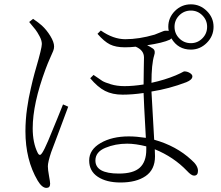

<svg xmlns="http://www.w3.org/2000/svg" viewBox="-20 -828 1040 903"><path d="M117.2 -724.6 135.7 -739.3Q164.1 -719.7 176.8 -708Q199.2 -687.5 216.8 -658.7Q234.4 -629.9 234.4 -609.4Q234.4 -598.6 230 -587.9Q225.6 -577.1 214.8 -553.2Q204.1 -529.3 194.3 -502.9Q133.8 -339.8 133.8 -224.6Q133.8 -156.2 157.2 -109.4Q167 -89.8 178.7 -109.4Q188.5 -124 206.1 -165Q223.6 -206.1 249 -269Q274.4 -332 276.4 -336.9L300.8 -326.2Q291 -297.9 258.8 -213.4Q226.6 -128.9 220.7 -112.3Q205.1 -65.4 205.1 -45.9Q205.1 -30.3 210.4 -1.5Q215.8 27.3 215.8 36.1Q215.8 55.7 198.2 55.7Q177.7 55.7 157.2 21.5Q99.6 -76.2 99.6 -210.9Q99.6 -237.3 101.6 -264.6Q103.5 -292 107.4 -318.4Q111.3 -344.7 115.2 -366.2Q119.1 -387.7 125 -412.6Q130.9 -437.5 133.8 -450.2Q136.7 -462.9 142.6 -483.9Q148.4 -504.9 149.4 -507.8Q176.8 -601.6 176.8 -621.1Q176.8 -637.7 166 -657.7Q155.3 -677.7 146.5 -689Q137.7 -700.2 117.2 -724.6ZM668 -124V-139.6Q617.2 -152.3 578.1 -152.3Q522.5 -152.3 475.6 -132.8Q428.7 -113.3 428.7 -73.2Q428.7 -11.7 539.1 -11.7Q607.4 -11.7 637.7 -39.6Q668 -67.4 668 -124ZM877.9 -778.3Q845.7 -778.3 823.2 -755.9Q800.8 -733.4 800.8 -702.1Q800.8 -669.9 823.2 -647.5Q845.7 -625 877.9 -625Q909.2 -625 931.6 -647.5Q954.1 -669.9 954.1 -702.1Q954.1 -733.4 931.6 -755.9Q909.2 -778.3 877.9 -778.3ZM438.5 -668.9 454.1 -684.6Q512.7 -643.6 569.3 -643.6Q633.8 -643.6 707 -665Q719.7 -669.9 731.4 -674.8Q743.2 -679.7 748.5 -681.6Q753.9 -683.6 758.8 -683.6Q769.5 -683.6 773.4 -682.6Q771.5 -694.3 771.5 -702.1Q771.5 -745.1 802.7 -776.4Q834 -807.6 877.9 -807.6Q920.9 -807.6 952.6 -776.4Q984.4 -745.1 984.4 -702.1Q984.4 -658.2 952.6 -626.5Q920.9 -594.7 877.9 -594.7Q817.4 -594.7 786.1 -647.5Q781.2 -642.6 779.3 -641.6Q745.1 -626 671.9 -615.2Q681.6 -611.3 699.2 -599.6Q712.9 -589.8 705.1 -567.4Q692.4 -526.4 692.4 -438.5Q754.9 -452.1 806.6 -473.6Q818.4 -478.5 828.1 -483.4Q837.9 -488.3 841.3 -490.2Q844.7 -492.2 847.7 -492.2Q860.4 -492.2 872.6 -484.9Q884.8 -477.5 884.8 -468.8Q884.8 -453.1 856.4 -441.4Q774.4 -410.2 692.4 -397.5Q692.4 -394.5 705.1 -170.9Q809.6 -141.6 879.9 -76.2Q911.1 -49.8 911.1 -24.4Q911.1 -2 892.6 -2Q879.9 -2 859.4 -24.4Q796.9 -89.8 708 -126Q709 -112.3 709 -92.8Q709 -30.3 665 0Q621.1 30.3 546.9 30.3Q480.5 30.3 439.9 3.4Q399.4 -23.4 399.4 -73.2Q399.4 -124 453.1 -155.3Q506.8 -186.5 585.9 -186.5Q621.1 -186.5 666 -179.7Q665 -199.2 662.6 -242.2Q660.2 -285.2 658.2 -323.2Q656.2 -361.3 655.3 -390.6Q602.5 -382.8 556.6 -382.8Q508.8 -382.8 474.1 -400.4Q439.5 -418 404.3 -460L419.9 -475.6Q450.2 -454.1 461.4 -447.3Q472.7 -440.4 501.5 -431.6Q530.3 -422.9 565.4 -422.9Q606.4 -422.9 655.3 -430.7Q655.3 -458 656.2 -502.9Q657.2 -547.9 657.2 -557.6Q657.2 -591.8 618.2 -608.4Q593.8 -605.5 567.4 -605.5Q524.4 -605.5 497.1 -619.1Q469.7 -632.8 438.5 -668.9Z"/></svg>

Font: GenYoMin TW TTF ExtraLight
Style: Regular
Weight: 250
Version: Version 1.300